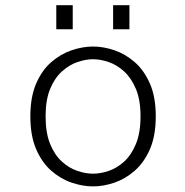

<svg xmlns="http://www.w3.org/2000/svg" viewBox="-20 -686 690 718"><path d="M328 11Q289 11 247.8 -3Q206.5 -17 171.5 -47.8Q136.5 -78.5 115 -128.5Q93.5 -178.5 93.5 -251Q93.5 -323 115 -373Q136.5 -423 171.5 -453.5Q206.5 -484 247.8 -498Q289 -512 328 -512Q367 -512 408 -498Q449 -484 484 -453.5Q519 -423 540.8 -373Q562.5 -323 562.5 -251Q562.5 -178.5 540.8 -128.5Q519 -78.5 484 -47.8Q449 -17 408 -3Q367 11 328 11ZM328 -36.5Q355.5 -36.5 386.2 -46.8Q417 -57 444 -81.5Q471 -106 488.2 -147.5Q505.5 -189 505.5 -251Q505.5 -312.5 488.2 -353.5Q471 -394.5 444 -419Q417 -443.5 386.2 -454Q355.5 -464.5 328 -464.5Q300.5 -464.5 269.8 -454Q239 -443.5 211.8 -419Q184.5 -394.5 167.5 -353.5Q150.5 -312.5 150.5 -251Q150.5 -189 167.5 -147.5Q184.5 -106 211.8 -81.5Q239 -57 269.8 -46.8Q300.5 -36.5 328 -36.5ZM190.5 -666.5H252V-576.5H190.5ZM403 -666.5H464V-576.5H403Z"/></svg>

Font: Trispace ExtraLight
Style: Regular
Weight: 200
Designer: Tyler Finck
Foundry: Etcetera Type Company
Version: Version 1.210; ttfautohint (v1.8.3)